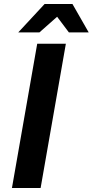

<svg xmlns="http://www.w3.org/2000/svg" viewBox="-20 -945 466 965"><path d="M344.2 -924.8 425.8 -782.2H326.2L267.1 -860.8L178.2 -782.2H71.8L204.1 -924.8ZM311 -725.1 184.1 0H40L167 -725.1Z"/></svg>

Font: Stilu SemiBold
Style: Italic
Weight: 600
Italic angle: -10°
Designer: Genilson Lima Santos
Foundry: Genilson Lima Santos
Version: Version 1.200;PS 001.200;hotconv 1.0.88;makeotf.lib2.5.64775